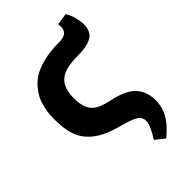

<svg xmlns="http://www.w3.org/2000/svg" viewBox="-247 -679 997 997"><g transform="rotate(-45 252.0 -180.0)"><path d="M354 232.9 303.2 192.9Q345.2 127.4 345.2 95.2Q345.2 67.9 322.8 53Q300.3 38.1 243.2 22.9Q179.7 6.3 137.9 -14.4Q96.2 -35.2 67.4 -66.4Q38.6 -97.7 25.9 -140.6Q13.2 -183.6 13.2 -244.1Q13.2 -264.2 14.2 -280.3Q15.1 -296.4 21.2 -325.9Q27.3 -355.5 37.8 -378.2Q48.3 -400.9 70.3 -427.5Q92.3 -454.1 122.3 -471.7Q152.3 -489.3 199.7 -501.2Q247.1 -513.2 306.2 -513.2Q347.7 -513.2 362.8 -526.4Q377.9 -539.6 377.9 -562Q377.9 -575.2 377 -583L440.9 -592.8Q455.6 -569.8 463.4 -540.8Q471.2 -511.7 471.2 -490.2Q471.2 -436.5 436.8 -415.8Q402.3 -395 324.2 -395Q236.8 -395 199.5 -361.1Q162.1 -327.1 162.1 -253.9Q162.1 -206.1 175.8 -178Q189.5 -149.9 215.3 -135.5Q241.2 -121.1 289.1 -110.8Q381.8 -91.8 418.9 -50.5Q456.1 -9.3 456.1 54.2Q456.1 104.5 431.2 147.7Q406.2 190.9 354 232.9Z"/></g></svg>

Font: Literata Book
Style: Bold
Weight: 700
Designer: Latin by Veronika Burian and Jose Scaglione. Greek by Irene Vlachou. Cyrillic by Vera Evstafieva
Foundry: TypeTogether
Version: Version 2.003;PS 002.003;hotconv 1.0.88;makeotf.lib2.5.64775